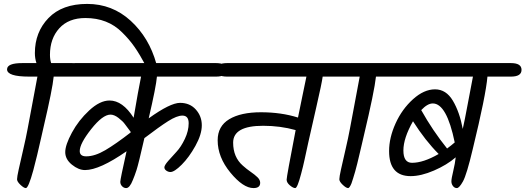

<svg xmlns="http://www.w3.org/2000/svg" viewBox="-20 -967 2682 980"><path d="M94 -645H166Q158 -669 158 -696Q158 -803 227.5 -875Q297 -947 425 -947Q553 -947 647 -861Q741 -775 778 -642Q784 -606 764.5 -600Q745 -594 725 -630Q694 -688 667 -727Q640 -766 603 -802Q530 -875 416 -875Q330 -875 282.5 -822.5Q235 -770 235 -687Q235 -664 241 -645H347Q430 -645 430 -610.5Q430 -576 362 -576H254Q248 -513 203 -321Q202 -317 189.5 -261.5Q177 -206 169.5 -175Q162 -144 150 -98Q125 -7 112 -7Q102 -7 84.5 -23.5Q67 -40 67 -52Q67 -64 75.5 -102.5Q84 -141 98.5 -203.5Q113 -266 120.5 -307Q128 -348 138 -400Q158 -508 171 -576H129Q16 -576 16 -613Q16 -645 94 -645Z M364 -645H1083Q1137 -645 1137 -610.5Q1137 -576 1083 -576H781Q777 -526 739 -363Q849 -442 899 -442Q949 -442 979.5 -408Q1010 -374 1010 -327.5Q1010 -281 977.5 -222.5Q945 -164 907.5 -126.5Q870 -89 850 -89Q839 -89 829 -96Q819 -103 819 -113Q819 -123 838.5 -145.5Q858 -168 881 -192.5Q904 -217 923.5 -258Q943 -299 943 -338Q943 -377 911 -377Q883 -377 838 -348.5Q793 -320 717 -262Q687 -130 677 -99.5Q667 -69 658 -48Q642 -7 624 -7Q612 -7 603 -16.5Q594 -26 594 -39Q594 -52 626 -195Q488 -99 414 -99Q381 -99 347 -126.5Q313 -154 313 -190.5Q313 -227 347 -290Q381 -353 435.5 -403.5Q490 -454 539 -454Q606 -454 662 -366Q686 -508 700 -576H364Q309 -576 309 -610.5Q309 -645 364 -645ZM544 -382Q504 -382 445.5 -308Q387 -234 387 -196Q387 -169 420 -169Q464 -169 517.5 -200.5Q571 -232 647 -291V-294L617 -334Q607 -348 585 -365Q563 -382 544 -382Z M1139 -645H1745Q1799 -645 1799 -610.5Q1799 -576 1745 -576H1627Q1623 -544 1594 -418Q1565 -292 1553.5 -239.5Q1542 -187 1534.5 -152Q1527 -117 1517 -80Q1498 -7 1487 -7Q1476 -7 1459.5 -21Q1443 -35 1443 -50Q1443 -65 1489 -303Q1411 -325 1323 -325Q1170 -325 1170 -239Q1170 -165 1219 -122Q1239 -104 1259.5 -90Q1280 -76 1294 -62.5Q1308 -49 1308 -34Q1308 -7 1274 -7Q1221 -7 1156 -86Q1091 -165 1091 -251Q1091 -323 1150 -358.5Q1209 -394 1312 -394Q1415 -394 1501 -367Q1509 -408 1523.5 -477Q1538 -546 1544 -576H1139Q1084 -576 1084 -610.5Q1084 -645 1139 -645Z M1700 -645H2016Q2070 -645 2070 -610.5Q2070 -576 2016 -576H1899Q1891 -501 1837 -274Q1830 -244 1825.5 -224.5Q1821 -205 1814.5 -178Q1808 -151 1803.5 -132Q1799 -113 1793 -92Q1787 -71 1782.5 -57Q1778 -43 1774 -31Q1764 -7 1757 -7Q1747 -7 1729.5 -23.5Q1712 -40 1712 -52Q1712 -64 1720.5 -102.5Q1729 -141 1743.5 -203.5Q1758 -266 1765.5 -307Q1773 -348 1783 -400Q1803 -508 1816 -576H1700Q1645 -576 1645 -610.5Q1645 -645 1700 -645Z M2003 -645H2588Q2642 -645 2642 -610.5Q2642 -576 2588 -576H2468Q2460 -481 2393 -206Q2362 -75 2343 -41Q2324 -7 2312 -7Q2300 -7 2292 -17.5Q2284 -28 2284 -41.5Q2284 -55 2293.5 -94.5Q2303 -134 2306 -164Q2261 -125 2195 -96.5Q2129 -68 2076 -68Q1966 -68 1966 -196Q1966 -264 1999 -337Q2032 -410 2088 -460.5Q2144 -511 2200.5 -511Q2257 -511 2291.5 -453Q2326 -395 2342 -309Q2351 -348 2367 -434Q2375 -480 2394 -576H2003Q1948 -576 1948 -610.5Q1948 -645 2003 -645ZM2088 -348Q2039 -262 2039 -199Q2039 -136 2083 -136Q2141 -136 2219 -181Q2151 -249 2088 -348ZM2189 -439Q2162 -439 2130 -405Q2188 -301 2262 -209Q2285 -226 2301 -240Q2260 -439 2189 -439Z"/></svg>

Font: Kalam
Style: Regular
Weight: 400
Designer: Lipi Raval (Devanagari and Latin), Jonny Pinhorn (Latin)
Foundry: Indian Type Foundry
Version: Version 2.001;PS 1.0;hotconv 1.0.79;makeotf.lib2.5.61930; tt